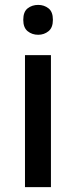

<svg xmlns="http://www.w3.org/2000/svg" viewBox="-20 -764 310 784"><path d="M136 -744Q160 -744 178 -730Q196 -716 196 -683Q196 -651 178 -636.5Q160 -622 136 -622Q111 -622 93 -636.5Q75 -651 75 -683Q75 -716 93 -730Q111 -744 136 -744ZM188 -539V0H82V-539Z"/></svg>

Font: Noto Sans Thai Looped Medium
Style: Regular
Weight: 500
Designer: Sasikarn Vongin, Ben Mitchell
Foundry: The Fontpad Ltd
Version: Version 1.001; ttfautohint (v1.8.4.7-5d5b)